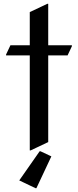

<svg xmlns="http://www.w3.org/2000/svg" viewBox="-20 -777 413 1017"><path d="M137.7 19.5V-483.4H12.2V-488.3L35.2 -537.1H137.7V-712.9L230.5 -756.8H235.4V-537.1H360.8V-532.2L337.9 -483.4H235.4V-24.4L142.6 19.5ZM172.9 219.7H168L82 178.7L189.9 24.4H194.8L252 51.3Z"/></svg>

Font: Nova Slim
Style: Book
Weight: 400
Version: Version 2.000